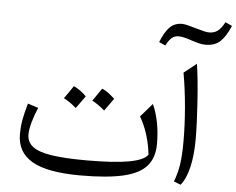

<svg xmlns="http://www.w3.org/2000/svg" viewBox="-58 -942 1256 1020"><g transform="rotate(5 570.0 -431.5)"><path d="M757.3 -134.8Q752.4 -185.5 736.6 -237.8Q720.7 -290 694.8 -334L757.3 -405.8Q797.4 -316.4 797.4 -195.8Q797.4 -123 759 -78.6Q720.7 -34.2 635.3 -14.2Q549.8 5.9 407.2 5.9Q230.5 5.9 148.9 -41Q67.4 -87.9 67.4 -185.5Q67.4 -222.7 73.7 -259Q80.1 -295.4 95.7 -350.1L151.9 -332Q133.8 -290 123.3 -251.7Q112.8 -213.4 112.8 -187Q112.8 -147 144 -122.6Q175.3 -98.1 245.6 -87.4Q315.9 -76.7 432.1 -76.7Q576.7 -76.7 656 -90.8Q735.4 -105 757.3 -134.8ZM283.7 -395.5Q308.6 -429.2 330.6 -463.4Q362.3 -450.7 398.4 -415Q365.2 -368.7 350.6 -348.6Q319.8 -376.5 283.7 -395.5ZM549.8 -415 502 -348.6Q469.2 -377.4 435.1 -395.5Q453.6 -421.9 481.9 -463.4Q509.3 -453.1 549.8 -415Z M875.5 -843.3Q893.6 -843.3 948.2 -826.7Q977.1 -818.4 993.4 -814.5Q1009.8 -810.5 1021 -810.5Q1047.9 -810.5 1066.7 -824.2Q1085.4 -837.9 1103.5 -872.1L1139.6 -855.5Q1114.7 -796.9 1085.7 -770.3Q1056.6 -743.7 1006.8 -743.7Q992.2 -743.7 974.6 -747.8Q957 -752 931.6 -760.3Q886.7 -775.9 862.3 -775.9Q841.3 -775.9 826.2 -763.4Q811 -751 795.9 -721.2L761.7 -736.3Q782.2 -789.1 808.1 -816.2Q834 -843.3 875.5 -843.3ZM971.7 -639.2Q977.5 -602.5 982.7 -551Q987.8 -499.5 991.7 -442.6Q995.6 -385.7 997.8 -332.5Q1000 -279.3 1000 -238.8Q1000 -155.8 985.4 -91.8Q970.7 -27.8 941.4 8.8L904.3 -5.9Q921.4 -48.3 929 -97.7Q936.5 -147 936.5 -222.7Q936.5 -307.1 928.5 -402.3Q920.4 -497.6 904.8 -585.9Z"/></g></svg>

Font: Pinar-DS1-FD Regular
Style: Regular
Weight: 400
Designer: Amin Abedi
Version: Version 3.000